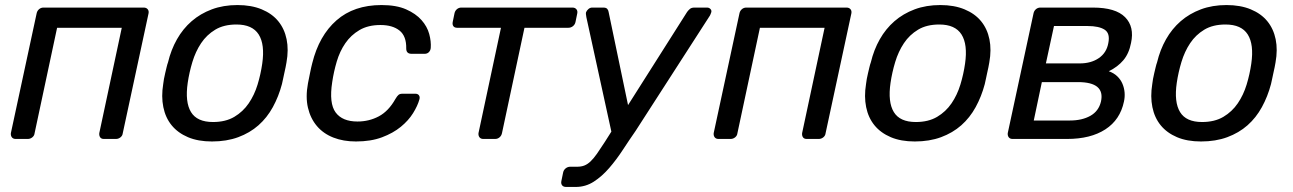

<svg xmlns="http://www.w3.org/2000/svg" viewBox="-20 -550 5119 760"><path d="M23 -23 125 -497Q127 -507 134.5 -513.5Q142 -520 152 -520H549Q559 -520 564.5 -513.5Q570 -507 568 -497L466 -23Q465 -13 457 -6.5Q449 0 439 0H391Q381 0 376.5 -6.5Q372 -13 373 -23L462 -440H206L117 -23Q116 -13 108 -6.5Q100 0 90 0H42Q32 0 27 -6.5Q22 -13 23 -23Z M626 -217Q627 -226 629 -237.5Q631 -249 634 -261Q637 -273 639.5 -284Q642 -295 645 -303Q657 -353 680.5 -394.5Q704 -436 738.5 -466Q773 -496 818.5 -513Q864 -530 920 -530Q975 -530 1016 -513Q1057 -496 1081.5 -466Q1106 -436 1114.5 -394.5Q1123 -353 1114 -303Q1113 -295 1110.5 -284Q1108 -273 1105.5 -261Q1103 -249 1100.5 -237.5Q1098 -226 1096 -217Q1083 -168 1060 -126Q1037 -84 1003 -54Q969 -24 923 -7Q877 10 819 10Q764 10 724 -7Q684 -24 659.5 -54Q635 -84 626.5 -126Q618 -168 626 -217ZM823 -67Q873 -67 907.5 -87.5Q942 -108 964.5 -141Q987 -174 999.5 -215Q1012 -256 1018 -298Q1029 -374 1004 -413.5Q979 -453 916 -453Q866 -453 832 -432.5Q798 -412 776 -379Q754 -346 741.5 -304.5Q729 -263 723 -222Q712 -146 736 -106.5Q760 -67 823 -67Z M1199 -220Q1202 -235 1207 -260Q1212 -285 1216 -300Q1243 -409 1312 -469.5Q1381 -530 1490 -530Q1549 -530 1587.5 -513Q1626 -496 1648.5 -470.5Q1671 -445 1679 -415.5Q1687 -386 1685 -360Q1684 -350 1677.5 -343.5Q1671 -337 1661 -337H1609Q1588 -337 1588 -358Q1589 -407 1561.5 -429Q1534 -451 1486 -451Q1437 -451 1403 -431Q1369 -411 1347 -379Q1325 -347 1313 -306.5Q1301 -266 1295 -225Q1282 -141 1308.5 -105Q1335 -69 1395 -69Q1441 -69 1479.5 -89.5Q1518 -110 1545 -158Q1552 -170 1557.5 -174.5Q1563 -179 1573 -179H1624Q1634 -179 1638.5 -172.5Q1643 -166 1640 -156Q1633 -131 1615 -102Q1597 -73 1566.5 -48Q1536 -23 1492 -6.5Q1448 10 1389 10Q1339 10 1299.5 -5.5Q1260 -21 1234.5 -51Q1209 -81 1199 -123.5Q1189 -166 1199 -220Z M1772 -463 1779 -497Q1781 -507 1788.5 -513.5Q1796 -520 1806 -520H2246Q2256 -520 2261.5 -513.5Q2267 -507 2265 -497L2258 -463Q2256 -453 2248 -446.5Q2240 -440 2229 -440H2056L1967 -23Q1965 -13 1957.5 -6.5Q1950 0 1940 0H1893Q1883 0 1878 -6.5Q1873 -13 1874 -23L1963 -440H1790Q1779 -440 1774.5 -446.5Q1770 -453 1772 -463Z M2202 167 2209 133Q2211 123 2219 116.5Q2227 110 2237 110H2264Q2281 110 2293.5 105Q2306 100 2318 88.5Q2330 77 2343 58.5Q2356 40 2374 12L2400 -29L2301 -482Q2298 -497 2300 -502Q2303 -509 2309.5 -514.5Q2316 -520 2324 -520H2368Q2379 -520 2383.5 -515Q2388 -510 2389 -503L2466 -134L2700 -503Q2706 -511 2712 -515.5Q2718 -520 2729 -520H2779Q2787 -520 2792.5 -514Q2798 -508 2795 -500Q2794 -498 2792.5 -493.5Q2791 -489 2786 -482L2496 -32Q2471 4 2445.5 43Q2420 82 2391.5 115Q2363 148 2330.5 169Q2298 190 2259 190H2221Q2210 190 2205 183.5Q2200 177 2202 167Z M2805 -23 2907 -497Q2909 -507 2916.5 -513.5Q2924 -520 2934 -520H3331Q3341 -520 3346.5 -513.5Q3352 -507 3350 -497L3248 -23Q3247 -13 3239 -6.5Q3231 0 3221 0H3173Q3163 0 3158.5 -6.5Q3154 -13 3155 -23L3244 -440H2988L2899 -23Q2898 -13 2890 -6.5Q2882 0 2872 0H2824Q2814 0 2809 -6.5Q2804 -13 2805 -23Z M3408 -217Q3409 -226 3411 -237.5Q3413 -249 3416 -261Q3419 -273 3421.5 -284Q3424 -295 3427 -303Q3439 -353 3462.5 -394.5Q3486 -436 3520.5 -466Q3555 -496 3600.5 -513Q3646 -530 3702 -530Q3757 -530 3798 -513Q3839 -496 3863.5 -466Q3888 -436 3896.5 -394.5Q3905 -353 3896 -303Q3895 -295 3892.5 -284Q3890 -273 3887.5 -261Q3885 -249 3882.5 -237.5Q3880 -226 3878 -217Q3865 -168 3842 -126Q3819 -84 3785 -54Q3751 -24 3705 -7Q3659 10 3601 10Q3546 10 3506 -7Q3466 -24 3441.5 -54Q3417 -84 3408.5 -126Q3400 -168 3408 -217ZM3605 -67Q3655 -67 3689.5 -87.5Q3724 -108 3746.5 -141Q3769 -174 3781.5 -215Q3794 -256 3800 -298Q3811 -374 3786 -413.5Q3761 -453 3698 -453Q3648 -453 3614 -432.5Q3580 -412 3558 -379Q3536 -346 3523.5 -304.5Q3511 -263 3505 -222Q3494 -146 3518 -106.5Q3542 -67 3605 -67Z M3969 -23 4071 -497Q4073 -507 4080.5 -513.5Q4088 -520 4098 -520H4306Q4396 -520 4433.5 -482Q4471 -444 4457 -380Q4449 -338 4426.5 -311.5Q4404 -285 4369 -268Q4389 -261 4402.5 -248Q4416 -235 4423 -218.5Q4430 -202 4431.5 -184Q4433 -166 4429 -148Q4414 -76 4355.5 -38Q4297 0 4204 0H3988Q3978 0 3973 -6.5Q3968 -13 3969 -23ZM4215 -73Q4263 -73 4296 -91.5Q4329 -110 4338 -148Q4355 -225 4247 -225H4104L4072 -73ZM4254 -299Q4299 -299 4329.5 -320Q4360 -341 4367 -379Q4375 -418 4352.5 -432.5Q4330 -447 4285 -447H4152L4120 -299Z M4541 -217Q4542 -226 4544 -237.5Q4546 -249 4549 -261Q4552 -273 4554.5 -284Q4557 -295 4560 -303Q4572 -353 4595.5 -394.5Q4619 -436 4653.5 -466Q4688 -496 4733.5 -513Q4779 -530 4835 -530Q4890 -530 4931 -513Q4972 -496 4996.5 -466Q5021 -436 5029.5 -394.5Q5038 -353 5029 -303Q5028 -295 5025.5 -284Q5023 -273 5020.5 -261Q5018 -249 5015.5 -237.5Q5013 -226 5011 -217Q4998 -168 4975 -126Q4952 -84 4918 -54Q4884 -24 4838 -7Q4792 10 4734 10Q4679 10 4639 -7Q4599 -24 4574.5 -54Q4550 -84 4541.5 -126Q4533 -168 4541 -217ZM4738 -67Q4788 -67 4822.5 -87.5Q4857 -108 4879.5 -141Q4902 -174 4914.5 -215Q4927 -256 4933 -298Q4944 -374 4919 -413.5Q4894 -453 4831 -453Q4781 -453 4747 -432.5Q4713 -412 4691 -379Q4669 -346 4656.5 -304.5Q4644 -263 4638 -222Q4627 -146 4651 -106.5Q4675 -67 4738 -67Z"/></svg>

Font: SVN-Rubik
Style: Italic
Weight: 400
Italic angle: -12°
Designer: Hubert and Fischer
Foundry: Hubert & Fischer
Version: Version 2.101; ttfautohint (v1.8.3)